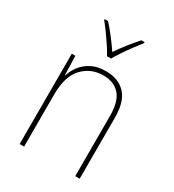

<svg xmlns="http://www.w3.org/2000/svg" viewBox="-184 -867 880 972"><g transform="rotate(30 256.5 -381.5)"><path d="M278 -538Q352 -538 393 -494Q434 -450 434 -357V0H408V-352Q408 -437 373.5 -475Q339 -513 278 -513Q205 -513 157 -462Q109 -411 109 -305V0H83V-528H104L107 -416H109Q118 -446 139 -474Q160 -502 194 -520Q228 -538 278 -538ZM244 -606Q232 -628 213.5 -656Q195 -684 175.5 -711Q156 -738 140 -757V-763H159Q184 -736 210 -702Q236 -668 256 -638Q299 -701 354 -763H373V-757Q356 -736 336 -709Q316 -682 298 -655Q280 -628 267 -606Z"/></g></svg>

Font: Noto Sans SemiCondensed Thin
Style: Regular
Weight: 100
Width: 4
Designer: Monotype Design Team
Foundry: Monotype Imaging Inc.
Version: Version 2.013; ttfautohint (v1.8.4.7-5d5b)